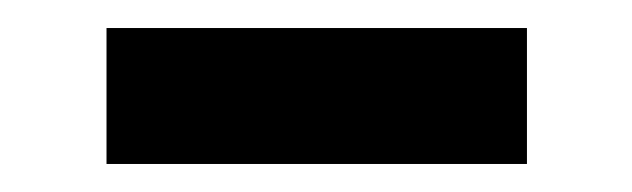

<svg xmlns="http://www.w3.org/2000/svg" viewBox="-20 -366 451 137"><path d="M56 -249V-346H356V-249Z"/></svg>

Font: Figtree Light SemiBold
Style: Regular
Weight: 600
Version: Version 2.002